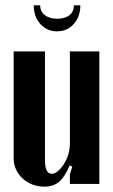

<svg xmlns="http://www.w3.org/2000/svg" viewBox="-20 -687 422 717"><path d="M240 -69Q222 -26 200.5 -8Q179 10 146 10Q122 10 101 2Q80 -6 64.5 -20.5Q49 -35 40 -54Q31 -73 31 -95V-495H148V-87Q148 -38 174 -38Q185 -38 197 -48.5Q209 -59 219 -75Q229 -91 235 -110.5Q241 -130 241 -149V-495H351V0H241V-36L250 -65ZM256 -667H280Q280 -625 255.5 -597.5Q231 -570 193 -570Q155 -570 130.5 -597.5Q106 -625 106 -667H130Q130 -644 147.5 -630.5Q165 -617 194 -617Q223 -617 239.5 -630.5Q256 -644 256 -667Z"/></svg>

Font: Moniqa ExtBd Paragraph
Style: Regular
Weight: 800
Designer: Rajesh Rajput
Foundry: Rajesh Rajput
Version: Version 1.000